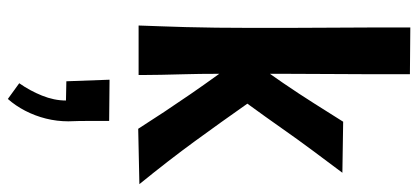

<svg xmlns="http://www.w3.org/2000/svg" viewBox="-308 -425 1065 489"><g transform="rotate(90 224.5 -180.5)"><path d="M308 0Q266 -66 219.5 -133.5Q173 -201 121 -270Q162 -326 191 -368.5Q220 -411 243 -447.5Q266 -484 290 -522L420 -520Q390 -480 362.5 -443Q335 -406 307 -366Q279 -326 244 -278Q291 -211 339.5 -144.5Q388 -78 449 -3ZM45 -1Q45 -1 45.5 -16.5Q46 -32 47 -58.5Q48 -85 49 -121Q50 -157 50.5 -198.5Q51 -240 51 -284Q51 -328 51 -382Q51 -436 50.5 -490.5Q50 -545 50 -591Q50 -637 50 -665Q50 -693 50 -693L169 -692Q169 -692 169 -664Q169 -636 169 -589.5Q169 -543 168.5 -488.5Q168 -434 168 -380Q168 -326 168 -283Q168 -240 168 -198.5Q168 -157 169 -121Q170 -85 170.5 -58.5Q171 -32 171 -16.5Q171 -1 171 -1ZM232 332 192 303Q211 276 223.5 245Q236 214 236 184L187 183L183 73L288 74Q288 100 288 126Q288 152 289 178Q289 207 282 235Q275 263 262 288Q249 313 232 332Z"/></g></svg>

Font: Truculenta ExtraBold
Style: Regular
Weight: 800
Version: Version 1.002